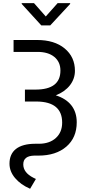

<svg xmlns="http://www.w3.org/2000/svg" viewBox="-20 -960 557 1196"><path d="M191.9 -940.4H115.2V-935.5L237.3 -801.8H293L417 -935.5V-940.4H338.9L265.1 -857.4ZM356.4 -520.5C356.4 -441.4 304.7 -401.9 200.7 -401.9H135.3V-327.6H210C314.9 -326.2 367.2 -282.2 367.2 -196.3C367.2 -156.7 354.5 -125 328.6 -101.1C302.7 -77.1 267.6 -64.9 224.1 -64.5H198.7C93.3 -64 39.1 -20 39.1 59.6C39.1 91.8 50.8 121.6 73.7 148.9C96.7 176.3 127.9 198.7 167.5 215.8L203.6 154.8L188.5 147.5C146 126 125 98.1 125 64C125 28.3 147.9 10.3 193.8 9.3H219.2C292 9.3 350.1 -9.3 393.6 -46.9C436.5 -84 458 -134.3 458 -198.2C458 -282.7 412.1 -339.4 327.6 -366.2C402.3 -395.5 446.8 -451.7 446.8 -518.6C446.8 -576.7 425.3 -623 382.8 -658.2C340.3 -693.4 282.7 -710.9 210.4 -710.9H64.5V-636.7H213.9C257.8 -636.7 292.5 -626.5 318.4 -605.5C343.8 -584.5 356.4 -556.2 356.4 -520.5Z"/></svg>

Font: Roboto
Style: Regular
Weight: 400
Designer: Google
Version: Version 2.137; 2017